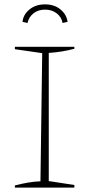

<svg xmlns="http://www.w3.org/2000/svg" viewBox="-20 -858 411 878"><path d="M48 0V-10Q79 -18 108 -23Q137 -28 165 -29L173 -615L48 -633V-644H320V-635Q294 -628 264.5 -623Q235 -618 203 -616V-30L320 -12V0ZM186 -838Q229 -838 257 -814.5Q285 -791 289 -758L266 -753Q262 -779 240 -796.5Q218 -814 186 -814Q154 -814 132.5 -796.5Q111 -779 106 -753L83 -758Q86 -791 114.5 -814.5Q143 -838 186 -838Z"/></svg>

Font: Piazzolla Thin
Style: Regular
Weight: 100
Designer: Juan Pablo del Peral
Foundry: Huerta Tipografica
Version: Version 1.330